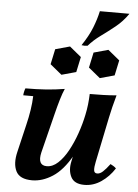

<svg xmlns="http://www.w3.org/2000/svg" viewBox="-60 -941 718 1002"><g transform="rotate(5 299.0 -440.0)"><path d="M146 15Q81 15 61.5 -24.5Q42 -64 57 -126L91 -270Q101 -311 107 -350Q113 -389 114 -423H62Q62 -430 64.5 -441.5Q67 -453 70 -460Q128 -460 177 -463.5Q226 -467 275 -475Q265 -453 254 -416Q243 -379 233.5 -340Q224 -301 216 -270L182 -134Q174 -100 182.5 -82.5Q191 -65 216 -65Q247 -65 275 -91Q303 -117 326 -159Q349 -201 366.5 -251Q384 -301 394 -350H425Q397 -214 352 -134Q307 -54 253.5 -19.5Q200 15 146 15ZM420 15Q367 15 349.5 -19.5Q332 -54 342 -100L394 -350Q400 -378 403 -405Q406 -432 407 -460Q443 -460 477 -461Q511 -462 547 -465Q537 -430 530.5 -403Q524 -376 518 -348L469 -110Q463 -82 464.5 -66Q466 -50 482 -50Q496 -50 511 -63.5Q526 -77 547 -105Q555 -101 562.5 -96.5Q570 -92 577 -85Q549 -41 508 -13Q467 15 420 15ZM283 -698 344 -648 327 -568 251 -547 190 -597 207 -677ZM484 -698 545 -648 528 -568 452 -547 391 -597 408 -677ZM577 -895Q548 -853 510.5 -823Q473 -793 437 -767Q401 -741 374 -710Q358 -707 342 -710Q377 -762 395 -807.5Q413 -853 422 -895Z"/></g></svg>

Font: Poltawski Nowy
Style: Bold Italic
Weight: 700
Italic angle: -12°
Designer: Adam Pótawski, Mateusz Machalski, Borys Kosmynka, Ania Wieluska
Foundry: Capitalics.wtf
Version: Version 1.001;gftools[0.9.25]